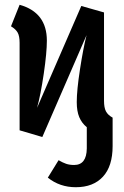

<svg xmlns="http://www.w3.org/2000/svg" viewBox="-20 -563 517 803"><path d="M451 -71V48Q451 132 410.5 176Q370 220 297 220Q230 220 180 180L225 107Q242 117 256.5 122Q271 127 290 127Q342 127 343 58V-31Q322 -48 311.5 -73Q301 -98 301 -136Q301 -185 314.5 -273Q328 -361 342 -416L157 10L62 -18V-384Q62 -412 54 -426.5Q46 -441 26 -453L62 -543Q176 -511 176 -393Q176 -343 163 -254.5Q150 -166 135 -112L320 -538L415 -511V-142Q415 -113 423 -97.5Q431 -82 451 -71Z"/></svg>

Font: Fira Sans Extra Condensed Medium
Style: Regular
Weight: 500
Width: 1
Designer: Carrois Corporate & Edenspiekermann AG
Foundry: Carrois Corporate GbR & Edenspiekermann AG
Version: Version 4.203